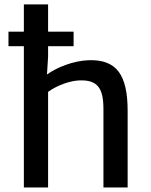

<svg xmlns="http://www.w3.org/2000/svg" viewBox="-20 -832 669 852"><path d="M85.9 0H193.4V-424.3C237.8 -456.5 294.4 -473.6 330.6 -475.1C415.5 -479 439 -438 439 -347.2V0H546.4V-339.4C546.4 -502 496.1 -567.9 375 -564.9C306.2 -563 231.4 -532.7 188.5 -501.5L193.4 -580.6V-627H306.6V-691.4H193.4V-812.5H85.9V-691.4H17.6V-627H85.9Z"/></svg>

Font: Merriweather Sans
Style: Regular
Weight: 400
Designer: Eben Sorkin ( eben@eyebytes.com )
Foundry: Eben Sorkin
Version: Version 1.003